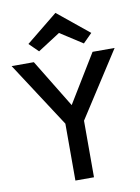

<svg xmlns="http://www.w3.org/2000/svg" viewBox="-121 -1070 832 1140"><g transform="rotate(-10 294.5 -500.5)"><path d="M239 0V-343L-16 -735H118L295 -445L472 -735H605L351 -341V0ZM160 -793 105 -847 295 -1001 484 -847 430 -793 295 -880Z"/></g></svg>

Font: Alata
Style: Regular
Weight: 400
Designer: Spyros Zevelakis, Eben Sorkin
Foundry: Spyros Zevelakis
Version: Version 1.005; ttfautohint (v1.8.4.7-5d5b)